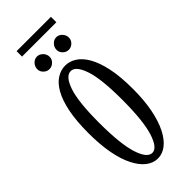

<svg xmlns="http://www.w3.org/2000/svg" viewBox="-238 -743 787 787"><g transform="rotate(-45 156.0 -349.5)"><path d="M154.5 11Q127.5 11 104 -7.2Q80.5 -25.5 62.8 -60.8Q45 -96 35.5 -147Q26 -198 26 -263.5Q26 -335 36.2 -385.2Q46.5 -435.5 64.5 -467Q82.5 -498.5 105.8 -513Q129 -527.5 154.5 -527.5Q179.5 -527.5 202.5 -513Q225.5 -498.5 243.8 -467Q262 -435.5 272.8 -385.2Q283.5 -335 283.5 -263.5Q283.5 -198 273.5 -147Q263.5 -96 245.8 -60.8Q228 -25.5 204.5 -7.2Q181 11 154.5 11ZM154.5 -21.5Q183 -21.5 202 -80.8Q221 -140 221 -263.5Q221 -385 202 -440.2Q183 -495.5 154.5 -495.5Q125 -495.5 106 -440.2Q87 -385 87 -263.5Q87 -140 106 -80.8Q125 -21.5 154.5 -21.5ZM211 -562.5Q196.5 -562.5 185.8 -573Q175 -583.5 175 -597.5Q175 -613 185.8 -624.2Q196.5 -635.5 211 -635.5Q225 -635.5 235.8 -624.2Q246.5 -613 246.5 -597.5Q246.5 -583.5 235.8 -573Q225 -562.5 211 -562.5ZM98.5 -562.5Q84.5 -562.5 73.8 -573Q63 -583.5 63 -597.5Q63 -613 73.8 -624.2Q84.5 -635.5 98.5 -635.5Q113 -635.5 124 -624.2Q135 -613 135 -597.5Q135 -583.5 124 -573Q113 -562.5 98.5 -562.5ZM55.5 -678.5V-710H254.5V-678.5Z"/></g></svg>

Font: Imbue Light
Style: Regular
Weight: 300
Designer: Tyler Finck
Foundry: Etcetera Type Company
Version: Version 1.102